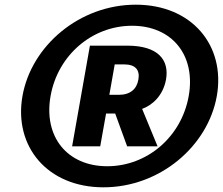

<svg xmlns="http://www.w3.org/2000/svg" viewBox="-20 -760 952 820"><path d="M364 -565 288 -135H408L433 -275H472L523 -135H653L587 -295C629 -310 676 -350 689 -420C704 -505 654 -565 524 -565ZM510 -485C560 -485 578 -460 571 -420C564 -380 537 -355 487 -355H447L470 -485ZM438 -50C268 -50 165 -175 196 -350C227 -525 374 -650 544 -650C714 -650 817 -525 786 -350C755 -175 608 -50 438 -50ZM560 -740C320 -740 114 -565 76 -350C38 -135 182 40 422 40C662 40 868 -135 906 -350C944 -565 800 -740 560 -740Z"/></svg>

Font: Scada
Style: Bold Italic
Weight: 700
Designer: Jovanny Lemonad
Foundry: Jovanny Lemonad
Version: Version 3.005